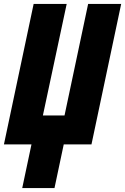

<svg xmlns="http://www.w3.org/2000/svg" viewBox="-25 -734 636 976"><path d="M135 0H-5L146 -714H314L193 -147H303L423 -714H591L440 0H299L252 222H88Z"/></svg>

Font: Noto Sans UI CondBlack
Style: Italic
Weight: 900
Width: 3
Italic angle: -12°
Designer: Monotype Design Team
Foundry: Monotype Imaging Inc.
Version: Version 1.001